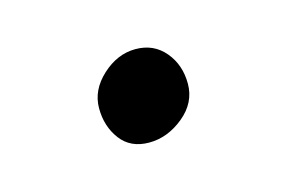

<svg xmlns="http://www.w3.org/2000/svg" viewBox="-34 -429 336 225"><g transform="rotate(-15 134.0 -317.0)"><path d="M139 -372Q161 -372 174.5 -356Q188 -340 188 -317Q188 -294 168.5 -278Q149 -262 126.5 -262Q104 -262 92 -278Q80 -294 80 -316Q80 -338 98.5 -355Q117 -372 139 -372Z"/></g></svg>

Font: Montaga
Style: Regular
Weight: 400
Designer: Alejandra Rodriguez
Foundry: Alejandra Rodriguez
Version: Version 1.001